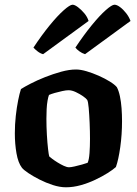

<svg xmlns="http://www.w3.org/2000/svg" viewBox="-20 -795 581 815"><path d="M260 0Q234 0 204.5 -9.5Q175 -19 147.5 -33Q120 -47 100 -60.5Q80 -74 73 -83Q57 -104 50 -144Q43 -184 43 -229Q43 -267 47 -303Q51 -339 57 -369Q63 -399 69 -417Q83 -426 110 -440Q137 -454 171 -467.5Q205 -481 239.5 -490.5Q274 -500 303 -500Q322 -500 347.5 -492.5Q373 -485 399 -473.5Q425 -462 446 -449Q467 -436 476 -425Q484 -410 489 -386.5Q494 -363 496 -335.5Q498 -308 498 -281Q498 -224 490.5 -170.5Q483 -117 472 -86Q460 -75 437 -60.5Q414 -46 384.5 -32Q355 -18 323 -9Q291 0 260 0ZM273 -85Q281 -85 296.5 -88.5Q312 -92 328 -96.5Q344 -101 352 -104Q358 -117 360 -145.5Q362 -174 362 -205Q362 -237 360.5 -273Q359 -309 356.5 -337Q354 -365 350 -371Q346 -377 332.5 -386.5Q319 -396 302 -404Q285 -412 271 -412Q261 -412 244.5 -408.5Q228 -405 212.5 -400.5Q197 -396 188 -392Q185 -385 182 -368.5Q179 -352 178 -332Q177 -312 177 -291Q177 -257 179 -222.5Q181 -188 184 -162.5Q187 -137 189 -131Q192 -128 202 -120.5Q212 -113 225 -105Q238 -97 251 -91Q264 -85 273 -85ZM341 -565Q328 -569 316.5 -577.5Q305 -586 300 -593Q336 -647 369.5 -688Q403 -729 429 -752Q455 -775 466 -775Q476 -775 489.5 -765Q503 -755 515.5 -739Q528 -723 534 -706ZM163 -565Q151 -568 139.5 -577Q128 -586 122 -593Q157 -646 190.5 -687Q224 -728 250.5 -751.5Q277 -775 288 -775Q297 -775 311 -764.5Q325 -754 338 -738.5Q351 -723 356 -706Z"/></svg>

Font: Texturina Medium 12pt
Style: Bold
Weight: 700
Version: Version 1.002